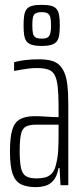

<svg xmlns="http://www.w3.org/2000/svg" viewBox="-20 -762 344 790"><path d="M128 8Q91 8 67 -3.5Q43 -15 32 -46.5Q21 -78 21 -139Q21 -195 30 -226.5Q39 -258 61.5 -271Q84 -284 123 -284Q133 -284 146 -283.5Q159 -283 172.5 -282Q186 -281 198.5 -280.5Q211 -280 221 -280V-326Q221 -374 217.5 -405Q214 -436 205 -453Q196 -470 178 -476Q160 -482 131 -482Q116 -482 98.5 -480Q81 -478 64.5 -475Q48 -472 38 -470V-506Q54 -511 81 -514.5Q108 -518 140 -518Q168 -518 188.5 -513Q209 -508 222.5 -496Q236 -484 245 -463Q254 -442 257.5 -410Q261 -378 261 -332V0H229L225 -71H221Q214 -35 199 -18.5Q184 -2 165 3Q146 8 128 8ZM131 -28Q148 -28 164 -31.5Q180 -35 192.5 -47.5Q205 -60 211 -87Q218 -116 219.5 -144.5Q221 -173 221 -209V-249H129Q102 -249 87 -241.5Q72 -234 66.5 -210.5Q61 -187 61 -139Q61 -95 66.5 -70.5Q72 -46 87 -37Q102 -28 131 -28ZM151 -573Q127 -573 112 -577.5Q97 -582 89.5 -591.5Q82 -601 79.5 -617.5Q77 -634 77 -658Q77 -682 79.5 -698Q82 -714 89.5 -724Q97 -734 112 -738Q127 -742 151 -742Q176 -742 191 -738Q206 -734 213.5 -724Q221 -714 223.5 -698Q226 -682 226 -658Q226 -634 223.5 -617.5Q221 -601 213.5 -591.5Q206 -582 191 -577.5Q176 -573 151 -573ZM151 -603Q168 -603 176 -608Q184 -613 187 -625Q190 -637 190 -658Q190 -680 187 -691Q184 -702 176 -707Q168 -712 151 -712Q135 -712 126.5 -707Q118 -702 115.5 -691Q113 -680 113 -658Q113 -637 115.5 -625Q118 -613 126.5 -608Q135 -603 151 -603Z"/></svg>

Font: Saira UltraCondensed ExtraLight
Style: Regular
Weight: 250
Width: 1
Designer: Hector Gatti with collaboration of the Omnibus-Type team
Foundry: Omnibus-Type
Version: Version 1.101